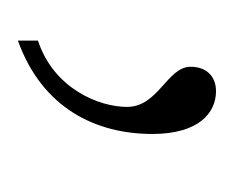

<svg xmlns="http://www.w3.org/2000/svg" viewBox="-44 -70 267 220"><g transform="rotate(90 90.0 40.5)"><path d="M26 154C104 126 133 64 133 0C133 -53 109 -73 84 -73C66 -73 56 -61 56 -44C56 -17 102 -7 102 29C102 61 81 113 26 131Z"/></g></svg>

Font: Noto Serif Tamil SemiCondensed Thin
Style: Regular
Weight: 100
Width: 4
Designer: Indian Type Foundry, Tom Grace, and the Monotype Design Team
Foundry: Monotype Imaging Inc.
Version: Version 2.004